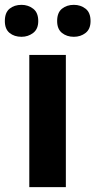

<svg xmlns="http://www.w3.org/2000/svg" viewBox="-47 -773 394 793"><path d="M225 0H74V-546H225ZM-27 -686Q-27 -721 -7.5 -737Q12 -753 42 -753Q69 -753 90 -737Q111 -721 111 -686Q111 -653 90 -637Q69 -621 42 -621Q12 -621 -7.5 -637Q-27 -653 -27 -686ZM189 -686Q189 -721 209 -737Q229 -753 258 -753Q286 -753 306.5 -737Q327 -721 327 -686Q327 -653 306.5 -637Q286 -621 258 -621Q229 -621 209 -637Q189 -653 189 -686Z"/></svg>

Font: Noto Sans Khmer UI
Style: Bold
Weight: 700
Designer: Danh Hong and the Monotype Design Team
Foundry: Monotype Imaging Inc.
Version: Version 2.002; ttfautohint (v1.8.4.7-5d5b)